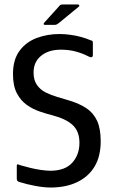

<svg xmlns="http://www.w3.org/2000/svg" viewBox="-20 -829 508 858"><path d="M55 -30V-89Q55 -95 59 -94.5Q63 -94 70 -91Q90 -85 114.5 -79Q139 -73 163.5 -69.5Q188 -66 205 -66Q270 -66 302.5 -101.5Q335 -137 335 -191Q335 -241 306 -269Q277 -297 217 -313Q189 -320 158 -330.5Q127 -341 100 -360Q73 -379 55.5 -412Q38 -445 38 -498Q38 -562 67 -601.5Q96 -641 143.5 -659Q191 -677 246 -677Q269 -677 294.5 -673.5Q320 -670 343.5 -663.5Q367 -657 385 -649Q392 -648 393.5 -645Q395 -642 395 -637V-584Q395 -566 373 -578Q350 -590 319.5 -598.5Q289 -607 252 -607Q197 -607 163.5 -579.5Q130 -552 130 -505Q130 -471 145 -449.5Q160 -428 184 -416Q208 -404 235.5 -396Q263 -388 289 -380Q335 -366 366 -345.5Q397 -325 413.5 -290Q430 -255 430 -198Q430 -130 402.5 -84.5Q375 -39 324.5 -15Q274 9 206 9Q177 9 139 2Q101 -5 69 -15Q61 -17 58 -20.5Q55 -24 55 -30ZM226 -718H181Q175 -718 175 -721.5Q175 -725 179 -729L243 -800Q247 -805 250 -807Q253 -809 260 -809H329Q332 -809 334 -805.5Q336 -802 333 -800L243 -726Q238 -723 234.5 -720.5Q231 -718 226 -718Z"/></svg>

Font: Glory Thin Medium
Style: Regular
Weight: 500
Version: Version 1.011